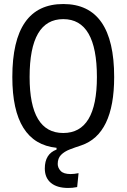

<svg xmlns="http://www.w3.org/2000/svg" viewBox="-20 -723 626 950"><path d="M316.9 207Q262.2 207 231.9 181.9Q201.7 156.7 201.7 110.8Q201.7 38.6 259.8 17.1V8.3Q41 -14.2 41 -341.8Q41 -703.1 293 -703.1Q544.9 -703.1 544.9 -341.8Q544.9 -58.1 381.3 -3.4Q351.1 6.3 324.7 16.6Q298.3 26.9 282 43.5Q265.6 60.1 265.6 88.4Q265.6 106.9 280 122.6Q294.4 138.2 329.6 138.2Q346.2 138.2 368.7 133.8L361.8 202.6Q349.6 205.1 338.1 206.1Q326.7 207 316.9 207ZM293 -64.9Q459.5 -64.9 459.5 -341.8Q459.5 -628.4 293 -628.4Q126.5 -628.4 126.5 -341.8Q126.5 -64.9 293 -64.9Z"/></svg>

Font: Cascadia Mono SemiLight
Style: Regular
Weight: 350
Monospace: yes
Designer: Aaron Bell
Foundry: Saja Typeworks
Version: Version 2404.023; ttfautohint (v1.8.4)